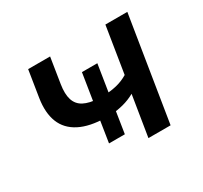

<svg xmlns="http://www.w3.org/2000/svg" viewBox="-109 -640 833 788"><g transform="rotate(-30 307.5 -246.0)"><path d="M388 0 419 -192Q392 -177 363 -169.5Q334 -162 305 -160L330 -177L312 -62H237L255 -177L279 -160Q203 -161 155.5 -185.5Q108 -210 90 -255.5Q72 -301 82 -366L102 -492H206L187 -372Q180 -328 189 -300Q198 -272 224 -258.5Q250 -245 292 -243L265 -232L287 -371H360L338 -232L320 -243Q350 -244 378 -250.5Q406 -257 433 -273L468 -492H572L493 0Z"/></g></svg>

Font: Nunito Sans 10pt SemiBold
Style: Italic
Weight: 600
Italic angle: -9°
Designer: Vernon Adams
Foundry: Vernon Adams
Version: Version 3.101;gftools[0.9.27]